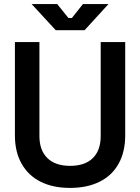

<svg xmlns="http://www.w3.org/2000/svg" viewBox="-20 -906 687 940"><path d="M53 -243V-700H173V-240Q173 -170 212 -132Q251 -94 323 -94Q396 -94 434.5 -132Q473 -170 473 -240V-700H593V-243Q593 -163 561 -105Q529 -47 468 -16.5Q407 14 323 14Q239 14 178.5 -16.5Q118 -47 85.5 -105Q53 -163 53 -243ZM253 -758 135 -886H260L315 -818H332L386 -886H511L394 -758Z"/></svg>

Font: Space Grotesk Frontify SemiBold
Style: Regular
Weight: 600
Designer: Florian Karsten
Version: Version 2.000